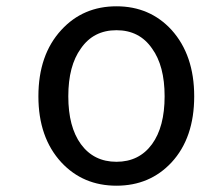

<svg xmlns="http://www.w3.org/2000/svg" viewBox="-20 -577 637 610"><path d="M175 -61Q102 -140 102 -271Q102 -403 175 -482Q244 -557 350 -557Q456 -557 525 -482Q597 -402 597 -271Q597 -139 525 -61Q456 13 350 13Q244 13 175 -61ZM463 -119Q503 -174 503 -271Q503 -368 463 -423Q423 -481 350 -481Q277 -481 237 -423Q197 -368 197 -271Q197 -174 237 -119Q278 -63 350 -63Q422 -63 463 -119Z"/></svg>

Font: Source Han Sans Regular
Style: Regular
Weight: 400
Designer: Ryoko NISHIZUKA  (kana & ideographs); Paul D. Hunt (Latin, Greek & Cyrillic); Wenlong ZHANG  (bopomofo); Sandoll Communi
Foundry: Adobe Systems Incorporated
Version: Version 1.00 January 18, 2024, initial release